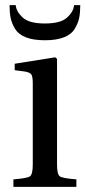

<svg xmlns="http://www.w3.org/2000/svg" viewBox="-20 -724 331 744"><path d="M32 0V-29Q86 -33 96.5 -41Q107 -49 107 -87V-402Q107 -428 101 -436Q95 -444 75 -447L37 -452V-477L194 -502L201 -496V-87Q201 -49 211.5 -41Q222 -33 276 -29V0ZM17 -704H41Q43 -679 68 -656Q93 -633 154 -633Q215 -633 240 -656Q265 -679 267 -704H291Q291 -676 287 -655.5Q283 -635 270 -613Q257 -591 228 -579.5Q199 -568 154 -568Q109 -568 80 -579.5Q51 -591 38 -613Q25 -635 21 -655.5Q17 -676 17 -704Z"/></svg>

Font: Heuristica
Style: Regular
Weight: 400
Version: Version 1.0.1 ; ttfautohint (v1.4.1)